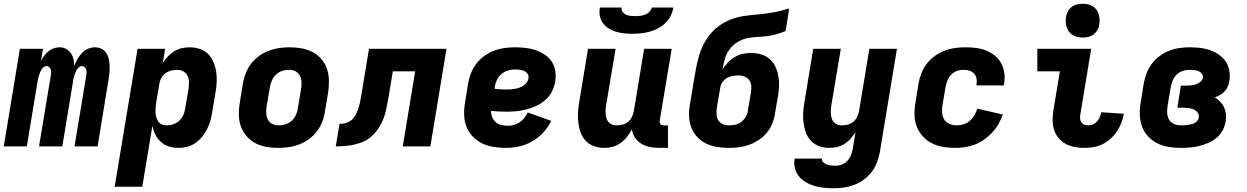

<svg xmlns="http://www.w3.org/2000/svg" viewBox="-26 -780 6646 1023"><path d="M-6 0 80 -520H203L192 -454Q199 -469 209 -482.5Q219 -496 231.5 -506.5Q244 -517 260 -522.5Q276 -528 291 -528Q310 -528 325.5 -520Q341 -512 351 -497.5Q361 -483 365 -465.5Q369 -448 370 -430Q377 -448 387 -465.5Q397 -483 410.5 -497.5Q424 -512 442.5 -520Q461 -528 479 -528Q498 -528 514 -520.5Q530 -513 539.5 -499Q549 -485 553 -468Q557 -451 558 -433Q559 -415 557.5 -396.5Q556 -378 553 -360L494 0H371L434 -380Q435 -388 435 -396Q435 -404 432.5 -411Q430 -418 424 -423Q418 -428 411 -428Q402 -428 394 -421.5Q386 -415 382 -407Q378 -399 374.5 -390.5Q371 -382 368.5 -373.5Q366 -365 364.5 -356.5Q363 -348 362 -339L306 0H182L245 -380Q246 -388 246.5 -396Q247 -404 244 -411Q241 -418 235.5 -423Q230 -428 222 -428Q213 -428 205.5 -421.5Q198 -415 193.5 -407Q189 -399 186 -390.5Q183 -382 180.5 -373.5Q178 -365 176 -356.5Q174 -348 173 -339L117 0Z M585 215 707 -520H854L841 -443Q852 -462 867.5 -478.5Q883 -495 901.5 -506.5Q920 -518 941.5 -523Q963 -528 983 -528Q1012 -528 1038 -519.5Q1064 -511 1082.5 -492.5Q1101 -474 1111.5 -449Q1122 -424 1126 -397Q1130 -370 1128.5 -341.5Q1127 -313 1122 -285L1105 -185Q1102 -162 1095.5 -139Q1089 -116 1078.5 -94.5Q1068 -73 1052 -53Q1036 -33 1016.5 -19Q997 -5 973 1.5Q949 8 926 8Q899 8 874.5 0.5Q850 -7 831.5 -23.5Q813 -40 802 -62.5Q791 -85 786 -110L732 215ZM862 -112Q880 -112 898 -118Q916 -124 930 -137.5Q944 -151 951.5 -169Q959 -187 961 -204L978 -304Q981 -323 981 -341Q981 -359 974 -374.5Q967 -390 952 -399Q937 -408 919 -408Q903 -408 886.5 -404Q870 -400 856 -390Q842 -380 833.5 -364.5Q825 -349 823 -333L806 -233Q804 -219 803 -206Q802 -193 802.5 -180Q803 -167 807 -154.5Q811 -142 818 -132Q825 -122 837 -117Q849 -112 862 -112Z M1457 8Q1424 8 1392.5 2.5Q1361 -3 1334 -17.5Q1307 -32 1287 -55.5Q1267 -79 1257 -108Q1247 -137 1246.5 -169.5Q1246 -202 1252 -235L1268 -335Q1273 -363 1283.5 -390Q1294 -417 1312 -440.5Q1330 -464 1354 -481.5Q1378 -499 1405.5 -509.5Q1433 -520 1460.5 -524Q1488 -528 1516 -528Q1549 -528 1580.5 -522.5Q1612 -517 1639.5 -502.5Q1667 -488 1687 -464.5Q1707 -441 1716.5 -412Q1726 -383 1726.5 -350.5Q1727 -318 1722 -285L1705 -185Q1701 -157 1690.5 -130Q1680 -103 1662 -79.5Q1644 -56 1619.5 -38.5Q1595 -21 1568 -10.5Q1541 0 1513 4Q1485 8 1457 8ZM1457 -112Q1476 -112 1494.5 -117.5Q1513 -123 1528 -136.5Q1543 -150 1551 -168Q1559 -186 1561 -204L1578 -304Q1581 -323 1580.5 -341.5Q1580 -360 1572.5 -375.5Q1565 -391 1549.5 -399.5Q1534 -408 1516 -408Q1497 -408 1478.5 -402.5Q1460 -397 1445.5 -383.5Q1431 -370 1423 -352Q1415 -334 1412 -316L1395 -216Q1392 -197 1392.5 -178.5Q1393 -160 1400.5 -144.5Q1408 -129 1423.5 -120.5Q1439 -112 1457 -112Z M1763 0 1783 -120Q1796 -120 1809 -122.5Q1822 -125 1835 -132Q1848 -139 1857 -150.5Q1866 -162 1872 -174.5Q1878 -187 1882.5 -200Q1887 -213 1890 -226Q1893 -239 1895.5 -252Q1898 -265 1900 -278L1940 -520H2353L2267 0H2120L2186 -400H2067L2044 -261Q2038 -227 2030.5 -192Q2023 -157 2006.5 -124Q1990 -91 1963.5 -63Q1937 -35 1902.5 -22Q1868 -9 1833 -4.5Q1798 0 1763 0Z M2667 8Q2634 8 2601.5 2.5Q2569 -3 2541 -17Q2513 -31 2491.5 -54Q2470 -77 2459 -106Q2448 -135 2447 -168.5Q2446 -202 2452 -235L2468 -335Q2473 -363 2483.5 -390Q2494 -417 2512 -440.5Q2530 -464 2554 -481.5Q2578 -499 2605.5 -509.5Q2633 -520 2661 -524Q2689 -528 2716 -528Q2745 -528 2773 -525Q2801 -522 2827 -513Q2853 -504 2876 -489Q2899 -474 2913.5 -452Q2928 -430 2932.5 -402Q2937 -374 2932 -345Q2928 -319 2915 -293Q2902 -267 2880.5 -248Q2859 -229 2832.5 -216.5Q2806 -204 2779.5 -197Q2753 -190 2726 -187.5Q2699 -185 2672 -185Q2652 -185 2631.5 -186Q2611 -187 2590 -189Q2590 -172 2596.5 -156Q2603 -140 2614.5 -129.5Q2626 -119 2643 -114.5Q2660 -110 2678 -110Q2694 -110 2710.5 -114Q2727 -118 2741.5 -127.5Q2756 -137 2767 -151Q2778 -165 2786 -181L2911 -136Q2895 -102 2868 -73.5Q2841 -45 2808 -26Q2775 -7 2739 0.5Q2703 8 2667 8ZM2673 -303Q2684 -303 2695.5 -304Q2707 -305 2718.5 -307Q2730 -309 2741.5 -313Q2753 -317 2763.5 -324Q2774 -331 2781 -341Q2788 -351 2790 -363Q2792 -376 2785 -386.5Q2778 -397 2766.5 -402Q2755 -407 2742.5 -408.5Q2730 -410 2717 -410Q2698 -410 2679 -404Q2660 -398 2644.5 -384.5Q2629 -371 2621 -353Q2613 -335 2610 -316L2609 -307Q2624 -305 2640.5 -304Q2657 -303 2673 -303Z M3194 8Q3165 8 3139.5 -1Q3114 -10 3096 -28.5Q3078 -47 3068.5 -72Q3059 -97 3055.5 -124Q3052 -151 3053.5 -179Q3055 -207 3060 -235L3107 -520H3254L3203 -216Q3200 -198 3200.5 -180Q3201 -162 3206.5 -146.5Q3212 -131 3226 -121.5Q3240 -112 3258 -112Q3274 -112 3290.5 -116Q3307 -120 3320 -130.5Q3333 -141 3340.5 -156.5Q3348 -172 3351 -187L3406 -520H3553L3489 -137Q3489 -132 3489.5 -127Q3490 -122 3493 -118.5Q3496 -115 3500.5 -113.5Q3505 -112 3510 -112H3533V8H3490Q3464 8 3439 3.5Q3414 -1 3393 -13Q3372 -25 3358 -45.5Q3344 -66 3341 -91Q3330 -70 3315 -51Q3300 -32 3280.5 -18Q3261 -4 3238.5 2Q3216 8 3194 8ZM3343 -600Q3320 -600 3298 -602.5Q3276 -605 3255.5 -611Q3235 -617 3217 -628.5Q3199 -640 3186.5 -656.5Q3174 -673 3170 -695Q3166 -717 3170 -740H3286Q3284 -727 3291 -717Q3298 -707 3309 -702Q3320 -697 3333 -695.5Q3346 -694 3359 -694Q3372 -694 3385 -695.5Q3398 -697 3411 -702Q3424 -707 3434 -717Q3444 -727 3446 -740H3562Q3558 -717 3547 -695Q3536 -673 3518.5 -656.5Q3501 -640 3479 -628.5Q3457 -617 3434.5 -611Q3412 -605 3389 -602.5Q3366 -600 3343 -600Z M3858 8Q3826 8 3795 3Q3764 -2 3736.5 -15Q3709 -28 3689 -50Q3669 -72 3658 -100Q3647 -128 3645.5 -159.5Q3644 -191 3650 -223L3671 -351Q3677 -386 3683.5 -420.5Q3690 -455 3700.5 -489Q3711 -523 3729 -555.5Q3747 -588 3773.5 -615Q3800 -642 3833 -660Q3866 -678 3900.5 -687Q3935 -696 3970 -699Q4005 -702 4040 -706Q4075 -710 4110 -717Q4145 -724 4179 -735L4160 -615Q4135 -604 4109 -597Q4083 -590 4057.5 -587Q4032 -584 4006.5 -583Q3981 -582 3955 -576.5Q3929 -571 3905 -556.5Q3881 -542 3864 -520.5Q3847 -499 3838.5 -474Q3830 -449 3826 -423L3823 -409Q3836 -429 3852 -446.5Q3868 -464 3888.5 -476Q3909 -488 3931 -493Q3953 -498 3974 -498Q4002 -498 4028.5 -490.5Q4055 -483 4074 -466.5Q4093 -450 4104.5 -426.5Q4116 -403 4121 -376.5Q4126 -350 4125 -322.5Q4124 -295 4119 -267L4103 -173Q4099 -146 4088 -120Q4077 -94 4059 -72Q4041 -50 4016.5 -34Q3992 -18 3966 -8.5Q3940 1 3912 4.5Q3884 8 3858 8ZM3858 -112Q3875 -112 3893 -116Q3911 -120 3925 -131.5Q3939 -143 3948 -159Q3957 -175 3959 -192L3975 -286Q3978 -304 3977 -321Q3976 -338 3967 -351.5Q3958 -365 3942.5 -371.5Q3927 -378 3910 -378Q3895 -378 3879 -375.5Q3863 -373 3849 -365.5Q3835 -358 3824.5 -344Q3814 -330 3812 -315L3793 -204Q3791 -186 3792 -169Q3793 -152 3801.5 -138.5Q3810 -125 3825.5 -118.5Q3841 -112 3858 -112Z M4417 223Q4391 223 4365 220.5Q4339 218 4314.5 211Q4290 204 4268.5 191.5Q4247 179 4231.5 160.5Q4216 142 4209.5 117Q4203 92 4208 66V65H4354Q4352 77 4360.5 85Q4369 93 4380 97Q4391 101 4403 102Q4415 103 4427 103Q4444 103 4461 96Q4478 89 4490.5 75Q4503 61 4509 44.5Q4515 28 4518 11L4532 -76Q4521 -58 4506.5 -41.5Q4492 -25 4473.5 -13.5Q4455 -2 4434.5 3Q4414 8 4394 8Q4365 8 4339.5 -1Q4314 -10 4296 -28.5Q4278 -47 4268.5 -72Q4259 -97 4255.5 -124Q4252 -151 4253.5 -179Q4255 -207 4260 -235L4307 -520H4454L4403 -216Q4400 -198 4400.5 -180Q4401 -162 4406.5 -146.5Q4412 -131 4426 -121.5Q4440 -112 4458 -112Q4474 -112 4490.5 -116Q4507 -120 4520 -130.5Q4533 -141 4540.5 -156.5Q4548 -172 4551 -187L4606 -520H4753L4662 30Q4657 57 4647 84Q4637 111 4619.5 134.5Q4602 158 4578 176Q4554 194 4526.5 204.5Q4499 215 4471.5 219Q4444 223 4417 223Z M5063 8Q5030 8 4998 2.5Q4966 -3 4938.5 -17Q4911 -31 4890 -54.5Q4869 -78 4858 -107Q4847 -136 4846.5 -169Q4846 -202 4852 -235L4868 -335Q4873 -363 4883.5 -390Q4894 -417 4912 -440.5Q4930 -464 4954.5 -481.5Q4979 -499 5006 -509.5Q5033 -520 5061 -524Q5089 -528 5117 -528Q5146 -528 5174 -524.5Q5202 -521 5227.5 -511Q5253 -501 5274 -484Q5295 -467 5308 -443.5Q5321 -420 5325 -392Q5329 -364 5324 -335L5323 -325H5177V-329Q5180 -345 5177 -361Q5174 -377 5164 -388Q5154 -399 5138.5 -403.5Q5123 -408 5107 -408Q5089 -408 5071.5 -401.5Q5054 -395 5041 -381Q5028 -367 5021.5 -350Q5015 -333 5012 -316L4995 -216Q4992 -196 4994 -176Q4996 -156 5006.5 -141Q5017 -126 5035 -119Q5053 -112 5073 -112Q5091 -112 5109 -118Q5127 -124 5142 -137Q5157 -150 5166.5 -167Q5176 -184 5181 -201L5317 -170Q5308 -144 5294 -119.5Q5280 -95 5260.5 -74Q5241 -53 5218 -36.5Q5195 -20 5169 -10Q5143 0 5116 4Q5089 8 5063 8Z M5754 8Q5727 8 5701.5 3.5Q5676 -1 5654 -12.5Q5632 -24 5615.5 -43Q5599 -62 5591 -85.5Q5583 -109 5582.5 -135.5Q5582 -162 5586 -188L5621 -400H5501V-520H5788L5730 -169Q5728 -158 5729 -147Q5730 -136 5736 -127.5Q5742 -119 5752 -115.5Q5762 -112 5773 -112Q5786 -112 5798.5 -117.5Q5811 -123 5820 -133.5Q5829 -144 5834 -156.5Q5839 -169 5842 -182L5962 -174Q5958 -150 5949 -126.5Q5940 -103 5926 -81.5Q5912 -60 5892.5 -42Q5873 -24 5850 -12.5Q5827 -1 5802.5 3.5Q5778 8 5754 8ZM5743 -580Q5729 -580 5715 -583Q5701 -586 5689 -593.5Q5677 -601 5669.5 -611.5Q5662 -622 5657.5 -635.5Q5653 -649 5652.5 -663Q5652 -677 5654 -692Q5657 -707 5664.5 -720.5Q5672 -734 5684.5 -743.5Q5697 -753 5712.5 -756.5Q5728 -760 5743 -760Q5757 -760 5771 -757Q5785 -754 5796.5 -746.5Q5808 -739 5816 -728.5Q5824 -718 5828 -704.5Q5832 -691 5832.5 -677Q5833 -663 5831 -648Q5829 -633 5821 -619.5Q5813 -606 5800.5 -596.5Q5788 -587 5773 -583.5Q5758 -580 5743 -580Z M6265 8Q6231 8 6199 2.5Q6167 -3 6139.5 -17Q6112 -31 6090.5 -54Q6069 -77 6058.5 -106.5Q6048 -136 6047 -169Q6046 -202 6052 -235L6068 -335Q6073 -362 6083 -389Q6093 -416 6110.5 -439.5Q6128 -463 6152 -481Q6176 -499 6203 -509.5Q6230 -520 6257.5 -524Q6285 -528 6312 -528Q6340 -528 6367.5 -525Q6395 -522 6420.5 -513Q6446 -504 6468 -489Q6490 -474 6504.5 -452.5Q6519 -431 6524 -403.5Q6529 -376 6524 -348Q6522 -334 6516 -319.5Q6510 -305 6499.5 -293.5Q6489 -282 6475.5 -274.5Q6462 -267 6447 -261Q6463 -251 6476 -237.5Q6489 -224 6496.5 -207.5Q6504 -191 6506 -171Q6508 -151 6504 -131Q6500 -107 6487.5 -84Q6475 -61 6454.5 -44.5Q6434 -28 6410.5 -18Q6387 -8 6362.5 -2Q6338 4 6313.5 6Q6289 8 6265 8ZM6265 -112Q6274 -112 6283 -112.5Q6292 -113 6301.5 -114Q6311 -115 6320.5 -117.5Q6330 -120 6338.5 -124.5Q6347 -129 6353.5 -136.5Q6360 -144 6361 -153Q6364 -168 6355.5 -179.5Q6347 -191 6334 -197Q6321 -203 6307 -204.5Q6293 -206 6278 -206H6247L6266 -324H6297Q6309 -324 6322 -325.5Q6335 -327 6347 -331Q6359 -335 6370 -344Q6381 -353 6383 -365Q6385 -378 6377.5 -387.5Q6370 -397 6359.5 -401Q6349 -405 6336.5 -406.5Q6324 -408 6312 -408Q6294 -408 6275.5 -402Q6257 -396 6243.5 -382.5Q6230 -369 6222.5 -351.5Q6215 -334 6212 -316L6195 -216Q6192 -196 6193 -177Q6194 -158 6203 -142.5Q6212 -127 6229 -119.5Q6246 -112 6265 -112Z"/></svg>

Font: Iosevka Heavy Extended
Style: Italic
Weight: 900
Width: 7
Italic angle: -9°
Monospace: yes
Designer: Belleve Invis
Foundry: Belleve Invis
Version: Version 32.5.0; ttfautohint (v1.8.4)